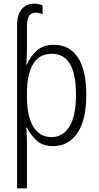

<svg xmlns="http://www.w3.org/2000/svg" viewBox="-20 -786 540 1046"><path d="M73 -647Q73 -707 98.5 -736.5Q124 -766 168 -766Q181 -766 192.5 -763Q204 -760 212 -757V-708Q194 -717 175 -717Q151 -717 139 -700Q127 -683 127 -643V-537Q127 -482 123 -434H126Q144 -476 179 -509Q214 -542 274 -542Q358 -542 404 -473.5Q450 -405 450 -270Q450 -131 401 -60.5Q352 10 270 10Q213 10 179.5 -20.5Q146 -51 128 -90H123Q125 -71 126 -46.5Q127 -22 127 0V240H73ZM261 -39Q322 -39 358 -96Q394 -153 394 -270Q394 -493 263 -493Q193 -493 160 -436.5Q127 -380 127 -284V-255Q127 -152 161.5 -95.5Q196 -39 261 -39Z"/></svg>

Font: Noto Sans Mono ExtraCondensed Light
Style: Regular
Weight: 300
Width: 2
Designer: Monotype Design Team
Foundry: Monotype Imaging Inc.
Version: Version 2.014; ttfautohint (v1.8.4.7-5d5b)